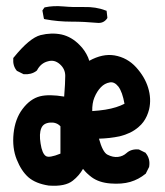

<svg xmlns="http://www.w3.org/2000/svg" viewBox="-20 -605 540 628"><path d="M139.6 2Q97.2 -4.4 73.2 -24.9Q49.8 -45.4 34.7 -83.3Q19.5 -121.1 24.4 -168.5Q26.9 -192.4 34.2 -212.4Q41.5 -232.4 53.7 -248.5Q78.6 -281.7 110.8 -290Q140.6 -297.4 189.9 -289.1Q193.4 -334 193.4 -356.9Q193.4 -368.2 189 -377.7Q184.6 -387.2 175.8 -395Q167 -402.8 157.2 -405.3Q147.5 -407.7 136.2 -404.3Q113.3 -398.4 101.1 -375L100.1 -374L99.1 -373Q82 -360.4 58.1 -362.3H57.1L56.2 -362.8L36.6 -372.6L35.2 -373L34.7 -374Q21.5 -389.6 23.4 -413.6V-415.5L24.9 -417Q76.7 -481 112.8 -490.2Q148.4 -499 181.2 -492.2Q213.9 -484.9 240.2 -458Q244.6 -453.6 248.8 -448.7Q252.9 -443.8 256.3 -438.7Q259.8 -433.6 262.7 -428.2Q265.6 -422.9 268.1 -417.2Q270.5 -411.6 272 -406.2Q315.4 -430.2 354.5 -423.8Q396.5 -416.5 425.3 -384.8Q453.6 -353.5 464.4 -318.4Q475.6 -282.2 467.8 -247.6Q464.8 -235.8 460.2 -225.6Q455.6 -215.3 449 -206.3Q442.4 -197.3 433.6 -189.9Q420.9 -178.7 405.3 -171.1Q389.6 -163.6 371.6 -159.2Q355.5 -155.8 338.1 -153.8Q320.8 -151.9 303.7 -151.4Q315.9 -106.9 331.5 -99.1Q349.6 -89.8 366.2 -91.8Q382.3 -93.8 394 -104.5Q409.2 -118.2 433.1 -116.2H434.1L435.1 -115.7L454.6 -106L456.1 -105.5L456.5 -104.5Q472.2 -85.4 467.8 -59.6V-58.6L467.3 -58.1L457.5 -38.6L457 -37.1L456.1 -36.6Q433.6 -18.1 406 -10Q378.4 -2 341.3 -4.9Q303.7 -7.8 279.8 -25.4Q262.2 -38.6 251.5 -52.7Q238.8 -30.3 218.3 -14.2Q193.4 5.9 140.1 2ZM177.7 -102.5V-191.9Q165 -205.6 144 -204.1Q132.8 -203.1 125.7 -198.7Q118.7 -194.3 115.2 -186Q107.4 -168 112.8 -135.3Q117.7 -103 129.9 -94.7Q140.6 -87.4 177.7 -102.5ZM387.2 -265.6Q380.4 -304.2 367.2 -321.8Q354 -338.4 338.9 -335.4Q322.3 -332.5 310.1 -319.8Q296.9 -306.2 288.6 -285.6Q281.2 -267.6 281.7 -241.7Q305.2 -243.2 324.7 -246.3Q344.2 -249.5 359.6 -254.4Q375 -259.3 387.2 -265.6ZM297.4 -530.3Q276.9 -532.2 255.9 -533.2Q234.9 -534.2 213.4 -534.2Q169.4 -534.2 127.9 -542L124 -543L123 -546.9L119.1 -568.4L118.7 -570.8L120.1 -572.8L124 -578.6L125.5 -580.6L127.4 -581.1Q153.8 -586.9 187 -584Q218.8 -581.1 255.4 -582Q273.9 -582.5 291.5 -579.8Q309.1 -577.1 325.2 -570.8L328.6 -569.8L329.1 -565.9L331.1 -548.3V-546.4L330.1 -544.4Q318.4 -527.8 297.4 -530.3Z"/></svg>

Font: NaikaiFont
Style: SemiBold
Weight: 600
Version: Version 1.89